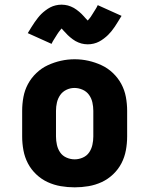

<svg xmlns="http://www.w3.org/2000/svg" viewBox="-20 -795 640 823"><path d="M300 8Q270 8 240.5 3Q211 -2 184 -14.5Q157 -27 135 -48Q113 -69 99.5 -95Q86 -121 80.5 -150.5Q75 -180 75 -210V-320Q75 -350 80.5 -379.5Q86 -409 100 -435Q114 -461 136 -482Q158 -503 185 -515.5Q212 -528 241 -534.5Q270 -541 300 -541Q330 -541 359 -534.5Q388 -528 415 -515.5Q442 -503 464 -482Q486 -461 500 -435Q514 -409 519.5 -379.5Q525 -350 525 -320V-210Q525 -180 519.5 -150.5Q514 -121 500.5 -95Q487 -69 465 -48Q443 -27 416 -14.5Q389 -2 359.5 3Q330 8 300 8ZM300 -112Q318 -112 335 -119.5Q352 -127 362 -141.5Q372 -156 376 -174Q380 -192 380 -210V-320Q380 -338 376 -356Q372 -374 361.5 -388.5Q351 -403 334 -410.5Q317 -418 299 -418Q281 -418 264.5 -410Q248 -402 238 -387.5Q228 -373 224 -355.5Q220 -338 220 -320V-210Q220 -192 224 -174Q228 -156 238 -141.5Q248 -127 265 -119.5Q282 -112 300 -112ZM356 -605Q349 -605 342 -606Q335 -607 329 -608.5Q323 -610 316 -613Q309 -616 303.5 -619Q298 -622 292 -626.5Q286 -631 280.5 -635.5Q275 -640 270.5 -644.5Q266 -649 262 -653.5Q258 -658 252.5 -663.5Q247 -669 244 -673Q240 -668 237.5 -665Q235 -662 232 -658Q229 -654 225.5 -648.5Q222 -643 218 -636.5Q214 -630 209.5 -623Q205 -616 201 -607L99 -653Q107 -666 114 -677.5Q121 -689 128 -699Q135 -709 142 -718Q149 -727 156.5 -734.5Q164 -742 174.5 -750Q185 -758 195.5 -763.5Q206 -769 218.5 -772Q231 -775 244 -775Q251 -775 258 -774Q265 -773 271 -771.5Q277 -770 284 -767Q291 -764 296.5 -761Q302 -758 308 -753.5Q314 -749 319.5 -744.5Q325 -740 329.5 -735.5Q334 -731 338 -726.5Q342 -722 347 -716.5Q352 -711 356 -707Q360 -712 362.5 -714.5Q365 -717 368 -721.5Q371 -726 374.5 -731.5Q378 -737 382 -743.5Q386 -750 390.5 -757Q395 -764 399 -773L501 -727Q493 -714 486 -702.5Q479 -691 472 -680.5Q465 -670 458 -661.5Q451 -653 443.5 -645.5Q436 -638 425.5 -630Q415 -622 404.5 -616.5Q394 -611 381.5 -608Q369 -605 356 -605Z"/></svg>

Font: Iosevka Curly Slab HvEx
Style: Regular
Weight: 900
Width: 7
Monospace: yes
Designer: Belleve Invis
Foundry: Belleve Invis
Version: Version 11.1.0; ttfautohint (v1.8.3)